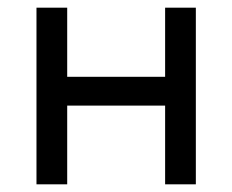

<svg xmlns="http://www.w3.org/2000/svg" viewBox="-20 -480 605 500"><path d="M410 -460V-280H155V-460H75V0H155V-205H410V0H490V-460Z"/></svg>

Font: Jost
Style: Regular
Weight: 400
Version: Version 3.710